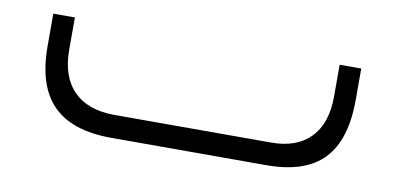

<svg xmlns="http://www.w3.org/2000/svg" viewBox="-41 -386 1002 487"><g transform="rotate(10 460.0 -142.5)"><path d="M261.2 -58.6H664.1Q730.5 -58.6 765.9 -95.5Q801.3 -132.3 801.3 -201.7V-283.2H856.9V-203.1Q856.9 -99.1 809.6 -49.6Q762.2 0 662.6 0H262.7Q162.1 0 112.8 -49.3Q63.5 -98.6 63.5 -201.2V-284.7H119.1V-201.7Q119.1 -132.3 155.8 -95.5Q192.4 -58.6 261.2 -58.6Z"/></g></svg>

Font: Shabnam Thin FD-WOL
Style: Thin-FD-WOL
Weight: 100
Foundry: DejaVu fonts team - Redesigned by Saber Rastikerdar - Based on Vazir font
Version: Version 5.0.1